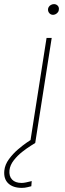

<svg xmlns="http://www.w3.org/2000/svg" viewBox="-101 -694 316 932"><path d="M5 218Q-38 218 -61 196Q-84 174 -80 134Q-77 105 -57.5 78.5Q-38 52 -14 31.5Q10 11 29 -2Q48 -15 51 -16L70 0Q67 2 48.5 13.5Q30 25 7 43Q-16 61 -34 84Q-52 107 -55 132Q-58 161 -42.5 177.5Q-27 194 4 194Q13 194 25 191.5Q37 189 53 185L51 210Q46 211 33 214.5Q20 218 5 218ZM45 0 125 -510H150L70 0ZM157 -622Q146 -622 139 -629.5Q132 -637 132 -648Q132 -654 135.5 -660Q139 -666 146 -670Q153 -674 161 -674Q171 -674 178 -667.5Q185 -661 185 -651Q185 -641 180 -634.5Q175 -628 168.5 -625Q162 -622 157 -622Z"/></svg>

Font: MuseoModerno Thin Thin
Style: Italic
Weight: 250
Italic angle: -9°
Version: Version 1.003